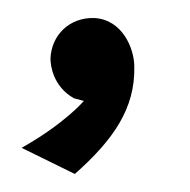

<svg xmlns="http://www.w3.org/2000/svg" viewBox="-20 -109 211 213"><path d="M63 84C106 46 130 11 129 -35C129 -55 116 -87 85 -89C57 -90 37 -70 36 -44C36 -36 39 -13 62 0L73 3C73 3 52 28 4 55Z"/></svg>

Font: Advent Pro
Style: SemiBold
Weight: 600
Designer: Andreas Kalpakidis
Foundry: Andreas Kalpakidis
Version: Version 2.002 2008